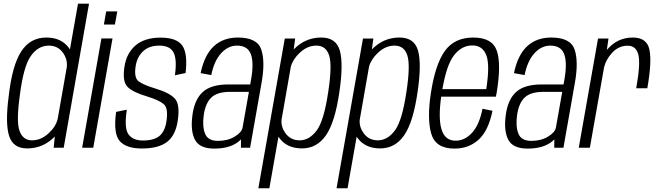

<svg xmlns="http://www.w3.org/2000/svg" viewBox="-20 -805 3590 1046"><path d="M272.5 0 278.5 -61.5Q267.5 -49.5 253 -38.5Q198.5 3.5 128 3.5Q50.5 3.5 29.2 -65.8Q8 -135 27.5 -282Q46.5 -449.5 95.8 -525Q145 -600.5 232.5 -600.5Q302.5 -600.5 343 -558.5Q353.5 -547.5 361 -536L405 -785H465L327 0ZM294.5 -158.5 344 -440Q348.5 -481.5 323.5 -517Q295.5 -556.5 246 -556.5Q188 -556.5 148 -500.2Q108 -444 88 -285.5Q68 -143 86.5 -91.8Q105 -40.5 154.5 -40.5Q204.5 -40.5 246 -80Q285 -116 294.5 -158.5Z M427.5 0 532.5 -595.5H593L488 0ZM558.5 -743H619L606 -671.5H546Z M752.5 4Q668.5 4 632.5 -36.2Q596.5 -76.5 612.5 -195.5L671 -207.5Q655.5 -107.5 679.8 -73.5Q704 -39.5 758.5 -39.5Q819 -39.5 848.8 -64.5Q878.5 -89.5 886.5 -142.5Q898 -215 872.5 -237.2Q847 -259.5 783 -279Q705.5 -301.5 675.2 -331.2Q645 -361 658.5 -444Q670 -516.5 719.2 -558.2Q768.5 -600 855.5 -600Q942.5 -600 973 -556.8Q1003.5 -513.5 991 -407L933 -395Q945 -482.5 925.2 -519.5Q905.5 -556.5 848 -556.5Q791.5 -556.5 759 -525.2Q726.5 -494 719 -444.5Q709 -381 735.8 -361.5Q762.5 -342 824 -323.5Q903.5 -300 932.8 -267.5Q962 -235 948 -145.5Q936 -66.5 889.2 -31.2Q842.5 4 752.5 4Z M1292.5 0 1293 -45.5Q1282.5 -35 1267.5 -25Q1222 4.5 1147 4.5Q1068.5 4.5 1042.8 -42.5Q1017 -89.5 1028 -175Q1038.5 -261 1083.8 -303Q1129 -345 1225 -345H1343L1348 -372.5Q1364 -464 1346.5 -510.2Q1329 -556.5 1271.5 -556.5Q1222.5 -556.5 1184.5 -514.8Q1146.5 -473 1131 -396L1073 -406.5Q1093.5 -505.5 1144.8 -553Q1196 -600.5 1276 -600.5Q1381.5 -600.5 1403.5 -534.8Q1425.5 -469 1405 -354L1342.5 0ZM1301.5 -110 1336 -304.5H1232.5Q1163.5 -304.5 1131.2 -273.5Q1099 -242.5 1090 -178Q1081.5 -117 1097 -77.2Q1112.5 -37.5 1167.5 -37.5Q1220.5 -37.5 1258.8 -60.8Q1297 -84 1301.5 -110Z M1387.5 220.5 1531.5 -595H1588L1580 -535.5Q1591 -547 1605.5 -558.5Q1660 -600.5 1730.5 -600.5Q1811.5 -600.5 1831.5 -528.8Q1851.5 -457 1829 -304.5Q1805.5 -140 1756 -68.2Q1706.5 3.5 1625.5 3.5Q1555 3.5 1514.5 -38.5Q1504.5 -49 1497 -60L1447.5 220.5ZM1513.5 -151Q1511 -112.5 1535 -79.5Q1563 -40.5 1612.5 -40.5Q1665 -40.5 1705 -93.8Q1745 -147 1768 -303.5Q1790.5 -449 1773.2 -502.8Q1756 -556.5 1703.5 -556.5Q1654 -556.5 1612.5 -517Q1575.5 -482 1564.5 -442Z M1813.5 220.5 1957.5 -595H2014L2006 -535.5Q2017 -547 2031.5 -558.5Q2086 -600.5 2156.5 -600.5Q2237.5 -600.5 2257.5 -528.8Q2277.5 -457 2255 -304.5Q2231.5 -140 2182 -68.2Q2132.5 3.5 2051.5 3.5Q1981 3.5 1940.5 -38.5Q1930.5 -49 1923 -60L1873.5 220.5ZM1939.5 -151Q1937 -112.5 1961 -79.5Q1989 -40.5 2038.5 -40.5Q2091 -40.5 2131 -93.8Q2171 -147 2194 -303.5Q2216.5 -449 2199.2 -502.8Q2182 -556.5 2129.5 -556.5Q2080 -556.5 2038.5 -517Q2001.5 -482 1990.5 -442Z M2456 4.5Q2352.5 4.5 2329.2 -77.2Q2306 -159 2327.5 -298.5Q2351.5 -455.5 2404 -528Q2456.5 -600.5 2558.5 -600.5Q2661.5 -600.5 2686.5 -528.8Q2711.5 -457 2686 -301Q2684 -288 2681.5 -278.5H2383.5Q2367.5 -162.5 2384.5 -103Q2403 -38.5 2462 -38.5Q2512 -38.5 2551.8 -81.8Q2591.5 -125 2608.5 -212.5L2663 -201.5Q2641 -93 2587.5 -44.2Q2534 4.5 2456 4.5ZM2390 -319.5H2629Q2649.5 -449.5 2630 -502.5Q2610 -557.5 2553 -557.5Q2494.5 -557.5 2452.5 -502.5Q2413 -451 2390 -319.5Z M2999.5 0 3000 -45.5Q2989.5 -35 2974.5 -25Q2929 4.5 2854 4.5Q2775.5 4.5 2749.8 -42.5Q2724 -89.5 2735 -175Q2745.5 -261 2790.8 -303Q2836 -345 2932 -345H3050L3055 -372.5Q3071 -464 3053.5 -510.2Q3036 -556.5 2978.5 -556.5Q2929.5 -556.5 2891.5 -514.8Q2853.5 -473 2838 -396L2780 -406.5Q2800.5 -505.5 2851.8 -553Q2903 -600.5 2983 -600.5Q3088.5 -600.5 3110.5 -534.8Q3132.5 -469 3112 -354L3049.5 0ZM3008.5 -110 3043 -304.5H2939.5Q2870.5 -304.5 2838.2 -273.5Q2806 -242.5 2797 -178Q2788.5 -117 2804 -77.2Q2819.5 -37.5 2874.5 -37.5Q2927.5 -37.5 2965.8 -60.8Q3004 -84 3008.5 -110Z M3446 -324Q3470 -457.5 3457.8 -506.8Q3445.5 -556 3399.5 -556Q3349 -556 3313 -515.5Q3280.5 -479 3271 -438.5L3193.5 0H3133L3238 -595H3295L3286 -533Q3296 -545 3308.5 -556Q3358 -600.5 3428 -600.5Q3504 -600.5 3518 -534.8Q3532 -469 3506.5 -324Z"/></svg>

Font: Anybody Light
Style: Italic
Weight: 300
Italic angle: -10°
Designer: Tyler Finck
Foundry: Etcetera Type Company
Version: Version 1.010; ttfautohint (v1.8.3) -l 8 -r 50 -G 200 -x 14 